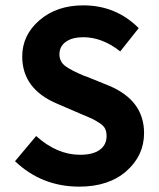

<svg xmlns="http://www.w3.org/2000/svg" viewBox="-20 -685 592 717"><path d="M276 12Q136 12 36 -83L115 -177Q193 -107 279 -107Q327 -107 352.5 -125.5Q378 -144 378 -177Q378 -193 372.5 -204.5Q367 -216 349.5 -227Q332 -238 322 -242.5Q312 -247 281 -260L195 -297Q63 -352 63 -474Q63 -554 127.5 -609.5Q192 -665 291 -665Q413 -665 498 -580L429 -493Q362 -546 291 -546Q250 -546 226 -529Q202 -512 202 -482Q202 -454 225 -437.5Q248 -421 294 -402Q300 -400 303 -399L387 -365Q518 -310 518 -188Q518 -104 452 -46Q386 12 276 12Z"/></svg>

Font: Assistant
Style: Bold
Weight: 700
Designer: Hebrew By Ben Nathan, Latin by Paul Hunt
Version: Version 2.001;PS 002.001;hotconv 1.0.88;makeotf.lib2.5.64775